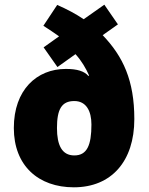

<svg xmlns="http://www.w3.org/2000/svg" viewBox="-20 -789 635 819"><path d="M224 -768 165 -679C188 -664 213 -648 232 -634L166 -587L225 -503L302 -558C329 -528 346 -498 360 -467L357 -465C340 -485 310 -495 261 -495C137 -495 39 -406 39 -243C39 -82 144 10 295 10C455 10 553 -101 553 -281C553 -446 505 -548 418 -639L483 -685L425 -769L337 -707C303 -730 267 -749 224 -768ZM297 -358C348 -358 370 -315 370 -258C370 -169 351 -126 297 -126C244 -126 223 -170 223 -243C223 -323 243 -358 297 -358Z"/></svg>

Font: Noto Sans Thai Looped SemiCondensed Black
Style: Regular
Weight: 900
Width: 4
Designer: Sasikarn Vongin, Ben Mitchell
Foundry: The Fontpad Ltd
Version: Version 1.001